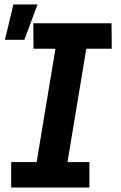

<svg xmlns="http://www.w3.org/2000/svg" viewBox="-20 -839 540 859"><path d="M30 0V-114H144L228 -621H130L129 -735H479L480 -621H366L282 -114H380V0ZM2 -661 40 -819H148L89 -661Z"/></svg>

Font: Iosevka Curly Heavy
Style: Italic
Weight: 900
Italic angle: -9°
Monospace: yes
Designer: Belleve Invis
Foundry: Belleve Invis
Version: Version 22.1.2; ttfautohint (v1.8.4)